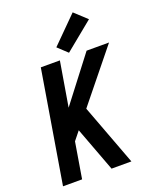

<svg xmlns="http://www.w3.org/2000/svg" viewBox="-176 -1084 949 1182"><g transform="rotate(-20 298.0 -493.0)"><path d="M27 0H152L191 -235L236 -291L345 0H475L325 -400L596 -735H449L225 -443L274 -735H149ZM343 -760 529 -912 449 -986 281 -818Z"/></g></svg>

Font: Iosevka Sparkle Oblique
Style: Bold
Weight: 700
Italic angle: -9°
Designer: Belleve Invis
Foundry: Belleve Invis
Version: Version 4.5.0; ttfautohint (v1.8.3)